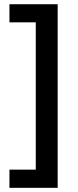

<svg xmlns="http://www.w3.org/2000/svg" viewBox="-20 -734 370 912"><path d="M24.9 158.2H253.9V-713.9H24.9V-627.9H149.9V71.8H24.9Z"/></svg>

Font: Samim Medium
Style: Regular
Weight: 500
Foundry: DejaVu fonts team - Redesigned by Saber Rastikerdar
Version: Version 4.0.5